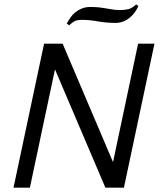

<svg xmlns="http://www.w3.org/2000/svg" viewBox="-20 -860 745 880"><path d="M498 -117 613 -660H688L548 0H463L232 -542L117 0H42L182 -660H267ZM614 -832Q608 -818 598.5 -804.5Q589 -791 576 -780Q563 -769 546.5 -762Q530 -755 509 -755Q469 -755 429 -762Q389 -769 357 -769Q332 -769 321 -762.5Q310 -756 297 -744L286 -752Q293 -765 302.5 -779Q312 -793 325 -803.5Q338 -814 355 -821Q372 -828 393 -828Q418 -828 436 -826Q454 -824 469.5 -821Q485 -818 499.5 -816Q514 -814 533 -814Q550 -814 568 -818Q586 -822 604 -840Z"/></svg>

Font: Quattrocento Sans
Style: Italic
Weight: 400
Designer: Pablo Impallari
Foundry: Pablo Impallari, Igino Marini, Brenda Gallo
Version: Version 2.000